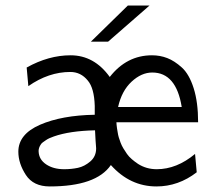

<svg xmlns="http://www.w3.org/2000/svg" viewBox="-20 -660 762 691"><path d="M307 -510 440 -640H518L369 -510ZM46 -114Q46 -177 124 -211Q202 -245 321 -247V-279Q319 -343 296 -370Q271 -401 233 -401Q155 -401 82 -350L76 -417Q155 -461 234 -461Q319 -461 375 -383Q436 -461 527 -461Q556 -461 582 -451Q608 -441 634.5 -417Q661 -393 677 -342.5Q693 -292 693 -220H399Q399 -219 399.5 -211.5Q400 -204 401 -199Q402 -194 403.5 -184Q405 -174 407.5 -165.5Q410 -157 414 -146.5Q418 -136 424 -126Q430 -116 437 -106Q444 -96 454.5 -87Q465 -78 477 -70Q507 -51 544 -51Q616 -51 682 -106L688 -40Q622 11 543 11Q448 11 379 -66Q326 11 159 11Q100 11 73 -30.5Q46 -72 46 -114ZM119 -115Q120 -86 146 -68.5Q172 -51 211 -51Q237 -51 260.5 -56Q284 -61 305 -79Q326 -97 326 -126Q326 -129 325.5 -133.5Q325 -138 324 -153.5Q323 -169 322 -191Q231 -189 174 -169Q165 -166 157.5 -162.5Q150 -159 144.5 -155Q139 -151 134.5 -148Q130 -145 127.5 -141Q125 -137 123.5 -134.5Q122 -132 121 -128.5Q120 -125 119.5 -123Q119 -121 119 -118ZM405 -275H634Q614 -399 528 -399Q489 -399 453.5 -366Q418 -333 405 -275Z"/></svg>

Font: CMU Sans Serif
Style: Medium
Weight: 500
Version: Version 0.7.0